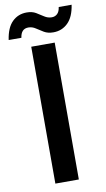

<svg xmlns="http://www.w3.org/2000/svg" viewBox="-131 -920 536 967"><g transform="rotate(-10 136.5 -437.0)"><path d="M71 0V-700H191V0ZM194 -752Q166 -752 146.5 -763.5Q127 -775 110 -786.5Q93 -798 73 -798Q36 -798 30 -753H-35Q-26 -815 4 -844.5Q34 -874 78 -874Q106 -874 125 -862.5Q144 -851 161.5 -839.5Q179 -828 199 -828Q216 -828 227.5 -839Q239 -850 242 -873H308Q299 -812 268.5 -782Q238 -752 194 -752Z"/></g></svg>

Font: DM Sans SemiBold
Style: Regular
Weight: 600
Designer: Colophon Foundry, Jonny Pinhorn
Foundry: Colophon Foundry
Version: Version 4.004; ttfautohint (v1.8.4.7-5d5b)